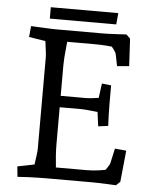

<svg xmlns="http://www.w3.org/2000/svg" viewBox="-56 -854 740 907"><g transform="rotate(5 314.0 -401.0)"><path d="M61 5 56 -44 170 -67 130 -23Q132 -34 135.5 -56.5Q139 -79 142 -102Q145 -125 145 -135V-570Q145 -579 142.5 -598.5Q140 -618 137 -640.5Q134 -663 131 -682L170 -640L58 -658L63 -710Q82 -709 105 -708Q128 -707 148.5 -706Q169 -705 178 -705H401Q410 -705 430 -705.5Q450 -706 473 -707.5Q496 -709 515 -710L534 -692L541 -562L484 -557L473 -612Q472 -620 459 -637Q446 -654 435 -664L468 -645Q453 -647 425.5 -649Q398 -651 371 -651H205L242 -677Q240 -654 237 -627Q234 -600 232.5 -576.5Q231 -553 231 -540V-165Q231 -140 233 -110Q235 -80 238 -54Q241 -28 244 -13L203 -55H384Q414 -55 443.5 -59.5Q473 -64 486 -67L456 -43Q467 -57 479 -73.5Q491 -90 493 -100L508 -168L562 -163L547 -14L528 4Q509 3 485.5 2Q462 1 442.5 0.5Q423 0 414 0H195Q183 0 160 0.5Q137 1 110.5 2Q84 3 61 5ZM420 -266 406 -370 442 -329Q431 -331 409.5 -333.5Q388 -336 365.5 -338Q343 -340 330 -340H203V-394H350Q371 -394 399 -398.5Q427 -403 437 -404L406 -364L420 -469L464 -464V-380Q464 -326 467 -272ZM148 -753V-807H468L463 -753Z"/></g></svg>

Font: Andada Pro
Style: Regular
Weight: 400
Designer: Carolina Giovagnoli
Foundry: Huerta Tipografica
Version: Version 3.003